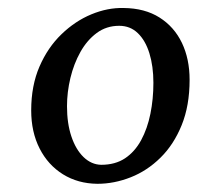

<svg xmlns="http://www.w3.org/2000/svg" viewBox="-20 -821 494 480"><path d="M289 -801Q342 -800.5 378.8 -777.2Q415.5 -754 434.8 -713.8Q454 -673.5 454 -621.5Q454 -557 434.2 -508.2Q414.5 -459.5 381.2 -426.8Q348 -394 306.8 -377.8Q265.5 -361.5 223.5 -361.5Q175 -362 137.5 -385.2Q100 -408.5 79 -449.8Q58 -491 58 -545Q58 -607 78.8 -654.8Q99.5 -702.5 133.8 -735.5Q168 -768.5 208.5 -785.2Q249 -802 289 -801ZM278 -756.5Q246 -756.5 221.8 -738.5Q197.5 -720.5 181 -691Q164.5 -661.5 156 -626Q147.5 -590.5 147.5 -555.5Q147.5 -512.5 158.5 -479.8Q169.5 -447 189 -428.2Q208.5 -409.5 233 -409Q268 -409 292.5 -425.2Q317 -441.5 332.8 -470.5Q348.5 -499.5 356 -536.5Q363.5 -573.5 363.5 -614Q363.5 -655.5 353.5 -687.8Q343.5 -720 324.5 -738.2Q305.5 -756.5 278 -756.5Z"/></svg>

Font: Merriweather 20pt
Style: Italic
Weight: 400
Italic angle: -7.8°
Version: Version 2.101